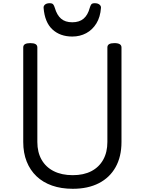

<svg xmlns="http://www.w3.org/2000/svg" viewBox="-20 -1159 903 1198"><path d="M434 19Q362 19 305 -1Q248 -21 208 -59Q168 -97 146.5 -151Q125 -205 125 -273V-863Q125 -877 136 -883.5Q147 -890 169 -890Q191 -890 202 -883.5Q213 -877 213 -863V-273Q213 -209 239.5 -162.5Q266 -116 315.5 -91Q365 -66 434 -66Q502 -66 550 -91Q598 -116 624 -162.5Q650 -209 650 -273V-863Q650 -877 661 -883.5Q672 -890 694 -890Q738 -890 738 -863V-273Q738 -182 701.5 -116.5Q665 -51 597 -16Q529 19 434 19ZM431 -931Q355 -931 307 -975.5Q259 -1020 252 -1110Q251 -1122 261 -1130.5Q271 -1139 290 -1139Q306 -1139 312 -1131.5Q318 -1124 322 -1110Q335 -1065 361 -1042.5Q387 -1020 431 -1020Q475 -1020 501.5 -1042.5Q528 -1065 540 -1110Q544 -1124 549.5 -1131.5Q555 -1139 571 -1139Q590 -1139 600.5 -1130.5Q611 -1122 610 -1110Q606 -1053 581.5 -1013Q557 -973 518 -952Q479 -931 431 -931Z"/></svg>

Font: Playwrite GB S
Style: Regular
Weight: 400
Designer: Veronika Burian, José Scaglione
Foundry: TypeTogether
Version: Version 1.000